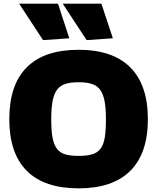

<svg xmlns="http://www.w3.org/2000/svg" viewBox="-20 -1023 862 1053"><path d="M411 10Q223 10 127 -86Q31 -182 31 -369Q31 -558 127 -654Q223 -750 411 -750Q598 -750 694.5 -653.5Q791 -557 791 -369Q791 -182 694.5 -86Q598 10 411 10ZM411 -168Q456 -168 485 -176.5Q514 -185 531 -207Q548 -229 554.5 -268Q561 -307 561 -369Q561 -429 553.5 -468.5Q546 -508 529 -531Q512 -554 483 -563Q454 -572 411 -572Q368 -572 339 -563Q310 -554 293 -531Q276 -508 268.5 -469Q261 -430 261 -369Q261 -308 268 -269Q275 -230 292 -207.5Q309 -185 338 -176.5Q367 -168 411 -168ZM216 -803 85 -1003H298L360 -813ZM455 -803 324 -1003H536L599 -813Z"/></svg>

Font: Plata Sans Black
Style: Regular
Weight: 900
Designer: Pablo Impallari, Andres Torresi, & Cristiano Sobral
Foundry: Pablo Impallari, Andres Torresi, & Cristiano Sobral
Version: Version 1.00;December 28, 2019;FontCreator 12.0.0.2547 64-bi